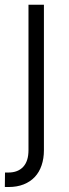

<svg xmlns="http://www.w3.org/2000/svg" viewBox="-33 -565 285 790"><path d="M-13.1 204.2 -12.4 144.9H1.1Q40.8 144.9 62.5 121.4Q84.2 98 84.2 52.9V-545.5H147.7V52.9Q147.7 87.4 138.1 115.4Q128.6 143.5 110.1 163.2Q91.6 182.9 64.3 193.7Q36.9 204.5 1.8 204.5Q-1.8 204.5 -5.3 204.5Q-8.9 204.5 -13.1 204.2Z"/></svg>

Font: Inter P Light
Style: Regular
Weight: 300
Designer: Rasmus Andersson
Foundry: rsms
Version: Version 3.018;git-588b23468